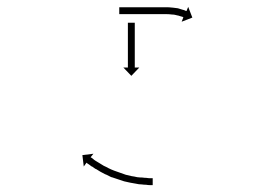

<svg xmlns="http://www.w3.org/2000/svg" viewBox="-20 -492 781 557"><path d="M371 -425Q371 -424 371 -422.5Q371 -421 371 -420Q371 -419 371 -417.5Q371 -416 371 -414Q371 -412 371 -410Q371 -408 371 -406Q371 -403 371 -400.5Q371 -398 371 -396Q371 -393 371 -390.5Q371 -388 371 -385Q371 -382 371 -379Q371 -376 371 -373Q371 -370 371 -367Q371 -364 371 -361Q371 -358 371 -355Q371 -352 371 -349Q371 -346 371 -343Q371 -340 371 -337Q371 -334 371 -331.5Q371 -329 371 -326Q371 -323 371 -320.5Q371 -318 371 -316Q371 -314 371 -312Q371 -310 371 -308Q371 -306 371 -304.5Q371 -303 371 -301Q371 -300 371 -299Q371 -298 371 -297Q371 -297 371 -296.5Q371 -296 371 -296H384L361 -272L338 -296H351Q351 -296 351 -296.5Q351 -297 351 -297Q351 -298 351 -299Q351 -300 351 -301Q351 -303 351 -304.5Q351 -306 351 -308Q351 -310 351 -312Q351 -314 351 -316Q351 -318 351 -320.5Q351 -323 351 -326Q351 -329 351 -331.5Q351 -334 351 -337Q351 -340 351 -343Q351 -346 351 -349Q351 -352 351 -355Q351 -358 351 -361Q351 -364 351 -367Q351 -370 351 -373Q351 -376 351 -379Q351 -382 351 -385Q351 -388 351 -390.5Q351 -393 351 -396Q351 -398 351 -400.5Q351 -403 351 -406Q351 -408 351 -410Q351 -412 351 -414Q351 -416 351 -417.5Q351 -419 351 -420Q351 -421 351 -422.5Q351 -424 351 -425Q351 -425 351 -425.5Q351 -426 351 -426H371Q371 -426 371 -425.5Q371 -425 371 -425ZM328 -471Q329 -471 330.5 -471Q332 -471 334 -471Q336 -471 338 -471Q340 -471 342 -471Q345 -471 348 -471Q351 -471 354 -471Q357 -471 360.5 -471Q364 -471 367 -471Q371 -471 374.5 -471Q378 -471 382 -471Q386 -471 390 -471Q394 -471 398 -471Q402 -471 406 -471Q410 -471 415 -471Q419 -471 423 -471Q427 -471 431 -471Q435 -471 439 -471Q443 -471 447 -471Q451 -471 455 -471Q459 -471 462 -471Q462 -471 462.5 -471Q463 -471 463 -471Q463 -471 463 -471Q463 -471 463 -471Q471 -471 479 -470Q479 -470 479 -470Q479 -470 479 -470Q479 -470 479.5 -470Q480 -470 480 -470Q488 -469 496 -468Q496 -468 496 -468Q496 -468 496 -468Q496 -468 496 -468Q496 -468 496 -468Q503 -466 509 -464Q509 -464 509 -464Q509 -464 509 -464Q509 -464 509 -464Q509 -464 509 -464Q514 -463 518 -461Q518 -461 518 -461Q518 -461 518 -461Q518 -461 518 -461Q518 -461 518 -461Q519 -460 521 -460L526 -472L538 -441L507 -429L512 -442Q511 -442 510 -443Q510 -443 510 -443Q510 -443 510 -443Q510 -443 510 -443Q510 -443 510 -443Q507 -444 503 -445Q503 -445 503 -445Q503 -445 503 -445Q503 -445 503 -445Q503 -445 503 -445Q498 -447 491 -448Q491 -448 491.5 -448Q492 -448 492 -448Q492 -448 492 -448Q492 -448 492 -448Q485 -450 477 -450Q477 -450 477 -450Q477 -450 478 -450Q478 -450 478 -450Q478 -450 478 -450Q470 -451 462 -451Q462 -451 462 -451Q462 -451 462 -451Q462 -451 462 -451Q462 -451 462 -451Q459 -451 455 -451Q451 -451 447 -451Q443 -451 439 -451Q435 -451 431 -451Q427 -451 423 -451Q419 -451 415 -451Q410 -451 406 -451Q402 -451 398 -451Q394 -451 390 -451Q386 -451 382 -451Q378 -451 374.5 -451Q371 -451 367 -451Q364 -451 360.5 -451Q357 -451 354 -451Q351 -451 348 -451Q345 -451 342 -451Q340 -451 338 -451Q336 -451 334 -451Q332 -451 330.5 -451Q329 -451 328 -451Q328 -451 327.5 -451Q327 -451 326 -451V-471Q327 -471 327.5 -471Q328 -471 328 -471ZM421 45Q421 45 421 45Q421 45 421 45Q421 45 421 45Q421 45 421 45Q418 45 414 45Q414 45 414 45Q414 45 414 45Q414 45 414 45Q414 45 414 45Q409 45 404 44Q404 44 404 44Q404 44 404 44Q404 44 404 44Q404 44 404 44Q398 44 391 43Q391 43 391 43Q391 43 391 43Q391 43 391 43Q391 43 391 43Q383 43 375 41Q375 41 375 41Q375 41 375 41Q375 41 375 41Q375 41 375 41Q367 40 358 38Q358 38 358 38Q358 38 358 38Q358 38 358 38Q358 38 358 38Q349 36 340 34Q340 34 340 34Q340 34 340 34Q340 34 340 34Q340 34 340 34Q331 31 322 28Q322 28 322 28Q322 28 322 28Q322 28 322 28Q322 28 322 28Q312 25 304 22Q304 22 304 22Q304 22 304 22Q304 22 303.5 22Q303 22 303 22Q295 18 287 14Q287 14 287 14Q287 14 287 14Q287 14 286.5 14Q286 14 286 14Q279 10 271 6Q271 6 271 6Q271 6 271 6Q271 6 271 6Q271 6 271 6Q264 2 258 -2Q258 -2 258 -2Q258 -2 258 -2Q258 -2 257.5 -2Q257 -2 257 -2Q252 -5 247 -9Q247 -9 246.5 -9Q246 -9 246 -9Q246 -9 246 -9Q246 -9 246 -9Q242 -12 238 -15Q238 -15 238 -15Q238 -15 238 -15Q238 -15 238 -15Q238 -15 238 -15Q235 -17 233 -18V-19Q232 -19 231 -20L223 -9L219 -42L251 -46L243 -36Q244 -35 245 -34V-35Q247 -33 250 -31Q250 -31 250 -31Q250 -31 250 -31Q250 -31 250 -31Q250 -31 250 -31Q253 -28 258 -25Q258 -25 258 -25Q258 -25 258 -25Q258 -25 258 -25Q258 -25 258 -25Q263 -22 268 -19Q268 -19 268 -19Q268 -19 268 -19Q268 -19 268 -19Q268 -19 268 -19Q274 -15 281 -11Q281 -11 281 -11Q281 -11 281 -11Q281 -11 281 -11Q281 -11 281 -11Q288 -8 295 -4Q295 -4 295 -4Q295 -4 295 -4Q295 -4 295 -4Q295 -4 295 -4Q303 0 311 3Q311 3 311 3Q311 3 311 3Q311 3 311 3Q311 3 311 3Q319 6 328 9Q328 9 328 9Q328 9 328 9Q328 9 328 9Q328 9 328 9Q337 12 345 15Q345 15 345 15Q345 15 345 15Q345 15 345 15Q345 15 345 15Q354 17 362 19Q362 19 362 19Q362 19 362 19Q362 19 362 19Q362 19 362 19Q370 20 378 22Q378 22 378 22Q378 22 378 22Q378 22 378 22Q378 22 378 22Q386 23 393 23Q393 23 393 23Q393 23 393 23Q393 23 393 23Q393 23 393 23Q399 24 405 24Q405 24 405 24Q405 24 405 24Q405 24 405 24Q405 24 405 24Q410 25 415 25Q415 25 415 25Q415 25 415 25Q415 25 415 25Q415 25 415 25Q418 25 421 25Q421 25 421 25Q421 25 421 25Q421 25 421 25Q421 25 421 25Q422 25 423 25V45Q422 45 421 45Z"/></svg>

Font: FRB American Cursive Just Arrows Black
Style: Bold Italic
Weight: 900
Italic angle: -25°
Version: Version 2.0;Modular Font Editor K font №1